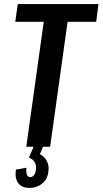

<svg xmlns="http://www.w3.org/2000/svg" viewBox="-20 -720 503 942"><path d="M463 -700 452 -613H255L319 -666L226 0H109L202 -666L250 -613H55L67 -700ZM125 202Q87 202 69.5 178.5Q52 155 58 112L110 103Q107 126 112 137.5Q117 149 129 149Q139 149 146.5 139.5Q154 130 156 114Q159 92 151 77Q143 62 122 53L145 0H191L176 36Q200 50 211 72.5Q222 95 217 124Q213 159 187 180.5Q161 202 125 202Z"/></svg>

Font: Pathway Extreme Condensed SemiBold
Style: Italic
Weight: 600
Width: 3
Italic angle: -8°
Version: Version 1.001;gftools[0.9.26]